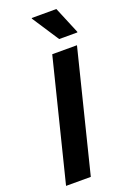

<svg xmlns="http://www.w3.org/2000/svg" viewBox="-167 -950 686 1009"><g transform="rotate(-20 175.5 -445.5)"><path d="M18.3 0 186.7 -675H325L156.7 0ZM248.3 -737.5 150 -887.5 150.8 -890.8H288.3L350.8 -740.8L350 -737.5Z"/></g></svg>

Font: Funnel Sans Light
Style: Bold Italic
Weight: 700
Italic angle: -14.036°
Version: Version 1.000